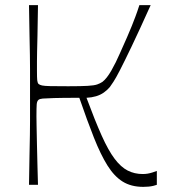

<svg xmlns="http://www.w3.org/2000/svg" viewBox="-20 -720 666 748"><path d="M93 0Q94 -72 95 -118Q96 -164 96.5 -194.5Q97 -225 97 -247.5Q97 -270 97 -293.5Q97 -317 97 -350Q97 -383 97 -406.5Q97 -430 97 -452.5Q97 -475 96.5 -505.5Q96 -536 95 -582Q94 -628 93 -700H128Q127 -625 126 -583Q125 -541 124.5 -518.5Q124 -496 124 -480.5Q124 -465 124 -444Q124 -417 125 -407.5Q126 -398 130 -393Q135 -389 144 -387Q153 -385 176 -384.5Q199 -384 246 -384Q296 -384 321.5 -385.5Q347 -387 358.5 -391Q370 -395 379 -401Q396 -414 414 -445.5Q432 -477 447 -512Q464 -550 475 -575Q486 -600 493.5 -619Q501 -638 508 -656.5Q515 -675 523 -700H567Q522 -600 493 -539.5Q464 -479 447.5 -447Q431 -415 422 -401.5Q413 -388 408 -381Q398 -369 384.5 -359.5Q371 -350 354 -345Q337 -340 317 -339Q350 -250 376 -192Q402 -134 426.5 -101.5Q451 -69 477.5 -55.5Q504 -42 536 -42Q546 -42 555 -43.5Q564 -45 573.5 -48Q583 -51 591 -54V0Q586 2 577.5 4Q569 6 559.5 7Q550 8 538 8Q491 8 458 -12.5Q425 -33 398.5 -75.5Q372 -118 346 -183.5Q320 -249 289 -339Q223 -339 190.5 -338Q158 -337 146.5 -336Q135 -335 130 -331Q124 -326 123 -313.5Q122 -301 122 -267Q122 -261 122.5 -230Q123 -199 124 -156.5Q125 -114 126 -72Q127 -30 128 0Z"/></svg>

Font: Ojuju Light
Style: Regular
Weight: 300
Designer: Chisaokwu Joboson, Mirko Velimirovic
Foundry: Udi Foundry
Version: Version 1.000